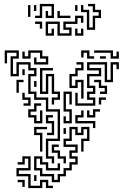

<svg xmlns="http://www.w3.org/2000/svg" viewBox="-20 -762 671 979"><path d="M244 71V47H214V-55H274V-193H214V-253H154V-283H124V-385H154V-403H124V-433H76V-373H34V-475H64V-493H16V-439H4V-505H76V-463H46V-385H64V-445H136V-415H166V-373H136V-295H166V-265H226V-205H286V-43H226V35H256V71ZM154 -433V-469H166V-445H214V-463H184V-493H136V-463H94V-499H106V-475H124V-505H196V-475H226V-433ZM424 -463V-493H406V-469H394V-505H436V-475H460V-463ZM544 -463V-493H460V-505H556V-475H574V-499H586V-463ZM490 -463V-475H520V-463ZM394 -259V-343H376V-313H334V-385H364V-415H394V-433H370V-445H406V-403H376V-373H346V-325H364V-355H406V-259ZM364 -223V-289H376V-235H454V-253H424V-295H454V-313H424V-385H484V-403H424V-445H526V-355H544V-445H586V-409H574V-433H556V-343H514V-433H436V-415H496V-373H436V-325H466V-283H436V-265H466V-223ZM244 -229V-265H274V-283H244V-373H226V-283H184V-415H250V-403H196V-295H214V-385H256V-295H286V-253H256V-229ZM94 -379V-409H106V-379ZM490 -283V-295H514V-313H484V-343H460V-355H496V-325H526V-283ZM64 -289V-355H100V-343H76V-289ZM154 -319V-349H166V-319ZM304 -133V-169H316V-145H334V-193H304V-295H346V-229H334V-283H316V-205H346V-133ZM100 -223V-235H124V-253H94V-289H106V-265H136V-223ZM484 -229V-265H520V-253H496V-229ZM154 -133V-163H124V-205H154V-235H190V-223H166V-193H136V-175H166V-145H184V-199H196V-133ZM424 -163V-199H436V-175H454V-205H490V-193H466V-163ZM454 -109V-133H364V-175H394V-199H406V-163H376V-145H466V-109ZM220 -73V-85H244V-133H214V-175H250V-163H226V-145H256V-73ZM184 11V-73H154V-115H220V-103H166V-85H196V11ZM244 167V137H184V107H154V35H196V65H226V95H274V71H286V107H214V77H184V47H166V95H196V125H256V155H274V125H304V95H334V65H364V47H334V5H364V-13H304V-55H334V-115H376V-85H394V-115H436V-43H406V11H394V-55H424V-103H406V-73H364V-103H346V-43H316V-25H376V17H346V35H376V77H346V107H316V137H286V167ZM304 -79V-109H316V-79ZM304 71V47H274V17H244V-25H280V-13H256V5H286V35H316V71ZM124 197V137H64V95H124V47H106V77H70V65H94V35H136V107H76V125H136V185H184V155H226V185H250V197H214V167H196V197ZM154 161V131H166V161ZM94 191V167H70V155H106V191ZM159 -670V-682H183V-742H255V-670H213V-706H225V-682H243V-730H195V-670ZM423 -610V-700H393V-736H405V-712H435V-622H453V-682H483V-700H453V-730H429V-742H465V-712H495V-670H465V-610ZM123 -676V-736H135V-676ZM153 -706V-736H165V-706ZM363 -706V-736H375V-706ZM273 -670V-706H285V-682H339V-670ZM213 -580V-652H285V-592H333V-610H303V-652H363V-682H405V-646H393V-670H375V-640H315V-622H345V-580H273V-640H225V-592H243V-616H255V-580ZM183 -616V-640H159V-652H195V-616ZM363 -580V-616H375V-592H393V-616H405V-580Z"/></svg>

Font: Rubik Maze
Style: Regular
Weight: 400
Designer: Hubert and Fischer, NaN
Foundry: Hubert and Fischer, NaN
Version: Version 2.200